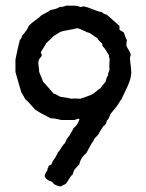

<svg xmlns="http://www.w3.org/2000/svg" viewBox="-20 -509 531 696"><path d="M336 -21 322 -6Q320 1 312 11L293 46Q272 63 267 88Q264 90 258 97Q252 104 249 107Q248 110 246 115Q244 120 244 123Q237 128 229.5 141Q222 154 218 158Q215 159 212 160.5Q209 162 205.5 164Q202 166 200 167Q177 164 169 150Q149 145 142 131Q142 121 151 110Q152 108 152.5 103.5Q153 99 155 98Q155 95 156.5 93Q158 91 162 89L167 87Q170 74 178 66Q180 62 184 55.5Q188 49 189 46Q189 43 192.5 40.5Q196 38 196 36L202 27Q209 15 216 9Q221 -6 233 -19Q235 -24 240 -32Q245 -40 246 -44Q262 -56 268 -77Q264 -80 258 -77Q252 -74 249 -74H202Q175 -81 164 -80Q124 -100 107 -112Q104 -115 91.5 -129.5Q79 -144 71 -150Q70 -154 57 -175Q37 -243 36 -248V-293Q44 -334 52 -364Q59 -371 60 -380Q78 -398 84 -415Q94 -426 122 -446Q129 -453 131 -454Q132 -455 145 -461.5Q158 -468 164 -473Q185 -476 197 -484Q207 -483 221 -489Q230 -488 238.5 -488.5Q247 -489 256 -488Q265 -487 270 -484Q273 -483 277 -484.5Q281 -486 284 -486Q295 -484 315.5 -475.5Q336 -467 349 -465Q360 -456 367 -456Q376 -448 413 -415V-402Q415 -399 421 -396Q427 -393 429 -391Q436 -369 440 -364Q438 -352 438 -344Q440 -338 446 -328.5Q452 -319 454 -312Q454 -309 452.5 -304.5Q451 -300 451 -296Q456 -255 456 -246Q455 -229 449 -212.5Q443 -196 434 -178Q425 -160 421 -150Q417 -146 411 -135.5Q405 -125 401 -121Q382 -97 380 -95Q378 -88 372 -76Q368 -75 366.5 -68.5Q365 -62 363 -60Q363 -57 355 -52Q341 -32 336 -21ZM136 -213 155 -192Q156 -191 163 -183Q170 -175 174 -170Q180 -169 188 -164Q196 -159 200 -158Q233 -153 240 -151Q250 -153 271 -151Q307 -163 312 -166Q319 -169 328.5 -177.5Q338 -186 344 -189Q347 -195 363 -213Q364 -223 372 -237Q371 -242 374 -248.5Q377 -255 377 -257Q376 -264 376.5 -274Q377 -284 377 -290Q381 -290 377 -292Q378 -296 376 -300.5Q374 -305 375 -309Q373 -311 365.5 -324Q358 -337 352 -341Q352 -343 350 -352Q338 -360 333 -371Q329 -373 324.5 -376Q320 -379 314.5 -383Q309 -387 306 -389Q297 -391 283 -398Q269 -405 260 -407Q251 -404 230 -400.5Q209 -397 200 -394Q175 -378 174 -378Q166 -369 148 -353Q147 -350 128 -320Q128 -318 130 -313.5Q132 -309 131 -306Q130 -304 127 -301Q124 -298 123 -296Q119 -289 119 -282.5Q119 -276 120.5 -265.5Q122 -255 122 -248Q134 -220 136 -213Z"/></svg>

Font: FuturaRenner
Style: Regular
Weight: 400
Designer: BSozoo
Foundry: BSozoo
Version: Version 1.001;PS 001.001;hotconv 1.0.70;makeotf.lib2.5.58329